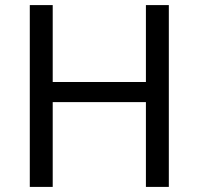

<svg xmlns="http://www.w3.org/2000/svg" viewBox="-20 -734 781 754"><path d="M643 0H553V-333H187V0H97V-714H187V-412H553V-714H643Z"/></svg>

Font: Noto Sans Wancho
Style: Regular
Weight: 400
Designer: Monotype Design Team
Foundry: Monotype Imaging Inc.
Version: Version 2.001; ttfautohint (v1.8.4.7-5d5b)